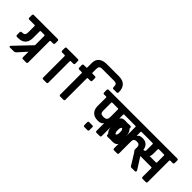

<svg xmlns="http://www.w3.org/2000/svg" viewBox="113 -1945 3069 3069"><g transform="rotate(45 1647.5 -410.5)"><path d="M32 -623H568Q592 -623 592 -600V-543Q592 -519 568 -519H514Q502 -519 502 -505V-23Q502 0 478 0H408Q384 0 384 -23V-148L252 -2Q236 14 214 14H128Q110 14 110 -2Q110 -7 116 -14L384 -295V-505Q384 -518 374 -519H292Q280 -519 280 -505V-356Q280 -273 237 -229Q194 -185 112 -185H88Q64 -185 64 -209V-268Q64 -292 88 -292H92Q130 -292 146 -308.5Q162 -325 162 -361V-505Q162 -518 152 -519H32Q8 -519 8 -543V-600Q8 -623 32 -623Z M934 0H866Q842 0 842 -23V-505Q842 -519 830 -519H776Q752 -519 752 -543V-600Q752 -623 776 -623H1024Q1048 -623 1048 -600V-543Q1048 -519 1024 -519H970Q958 -519 958 -505V-23Q958 0 934 0Z M1410 -893H1682Q1774 -893 1818.5 -846Q1863 -799 1863 -713V-708Q1863 -684 1838 -684H1768Q1746 -684 1746 -708V-713Q1746 -755 1732 -771Q1718 -787 1682 -787H1409Q1372 -787 1358 -770.5Q1344 -754 1344 -712V-637Q1344 -623 1356 -623H1410Q1434 -623 1434 -600V-543Q1434 -519 1410 -519H1356Q1344 -519 1344 -505V-23Q1344 0 1320 0H1251Q1227 0 1227 -23V-505Q1227 -519 1215 -519H1161Q1137 -519 1137 -543V-600Q1137 -623 1161 -623H1215Q1227 -623 1227 -637V-737Q1227 -814 1275.5 -853.5Q1324 -893 1410 -893Z M1959 -258H1973Q2013 -258 2030 -277Q2047 -296 2047 -327V-505Q2047 -519 2035 -519H1907Q1895 -519 1895 -505V-324Q1895 -290 1910 -274Q1925 -258 1959 -258ZM2165 -295V-24Q2165 0 2141 0H2071Q2047 0 2047 -23V-192H2043Q2019 -152 1955 -152H1939Q1865 -152 1822 -195Q1779 -238 1779 -311V-505Q1779 -518 1769 -519H1723Q1699 -519 1699 -544V-600Q1699 -623 1723 -623H2479Q2503 -623 2503 -600V-543Q2503 -519 2479 -519H2177Q2165 -519 2165 -505V-423H2169Q2191 -462 2255 -462H2273Q2355 -462 2399 -417.5Q2443 -373 2443 -292V-250Q2443 -170 2399 -125Q2355 -80 2273 -80H2237Q2213 -80 2213 -104V-161Q2213 -184 2237 -184H2255Q2329 -184 2329 -256V-286Q2329 -358 2251 -358H2229Q2165 -358 2165 -295ZM1959 -16V49Q1959 72 1937 72H1867Q1845 72 1845 49V-16Q1845 -38 1867 -38H1937Q1959 -38 1959 -16Z M2129 -623H3271Q3295 -623 3295 -600V-543Q3295 -519 3271 -519H3217Q3205 -519 3205 -505V-23Q3205 0 3181 0H3112Q3088 0 3088 -23V-219Q3088 -233 3076 -233H2827L2950 -39Q2956 -29 2956 -21Q2956 0 2935 0H2856Q2843 0 2835 -13L2721 -198L2692 -236V-295Q2692 -358 2628 -358H2621Q2557 -358 2557 -295V-24Q2557 0 2533 0H2466Q2443 0 2443 -24V-119H2439Q2416 -80 2353 -80H2334Q2253 -80 2208.5 -124.5Q2164 -169 2164 -250V-292Q2165 -372 2208.5 -417Q2252 -462 2334 -462H2371Q2395 -462 2395 -438V-381Q2395 -358 2371 -358H2352Q2279 -358 2279 -286V-256Q2279 -184 2356 -184H2379Q2443 -184 2443 -247V-505Q2443 -519 2431 -519H2129Q2105 -519 2105 -543V-600Q2105 -623 2129 -623ZM2831 -373V-505Q2831 -519 2819 -519H2569Q2557 -519 2557 -505V-423H2561Q2584 -462 2649 -462H2656Q2712 -462 2747.5 -430Q2783 -398 2792 -337H2796Q2831 -337 2831 -373ZM3088 -351V-505Q3088 -519 3076 -519H2960Q2948 -519 2948 -505V-406Q2948 -357 2933 -341V-337H3076Q3088 -337 3088 -351Z"/></g></svg>

Font: RajdhaniMono
Style: Bold
Weight: 700
Monospace: yes
Designer: Satya Rajpurohit, Jyotish Sonowal
Foundry: Indian Type Foundry
Version: Version 1.201;PS 1.0;hotconv 1.0.78;makeotf.lib2.5.61930; tt